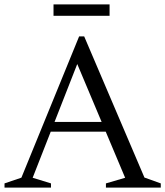

<svg xmlns="http://www.w3.org/2000/svg" viewBox="-28 -850 748 870"><path d="M175 -253.5V-297.5H508V-253.5ZM626.5 -45.5 700.5 -19V0H452V-19L539 -44.5L306 -598H337L120 -44.5L203 -19V0H-7.5V-19L69 -45L330.5 -685H353.5ZM214.5 -778.5V-830H468.5V-778.5Z"/></svg>

Font: Newsreader 24pt
Style: Regular
Weight: 400
Designer: Hugues Gentile
Foundry: Production Type
Version: Version 1.003